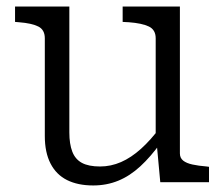

<svg xmlns="http://www.w3.org/2000/svg" viewBox="-20 -557 686 587"><path d="M192 -537V-152Q192 -117 201 -93.5Q210 -70 230.5 -59Q251 -48 286 -48Q319 -48 350 -61.5Q381 -75 411 -102Q441 -129 470 -168L471 -120Q441 -78 409 -48.5Q377 -19 341.5 -4.5Q306 10 265 10Q218 10 185 -6.5Q152 -23 134.5 -57Q117 -91 117 -141V-440Q117 -466 97 -476Q77 -486 38 -489L26 -490V-537ZM530 -537V-88Q530 -74 540 -66Q550 -58 568.5 -54Q587 -50 612 -48L619 -47V0H470L459 -119L456 -125V-440Q456 -466 435 -476Q414 -486 374 -489L355 -490V-537Z"/></svg>

Font: Roboto Serif Light
Style: Regular
Weight: 300
Designer: Greg Gazdowicz
Foundry: Commercial Type
Version: Version 1.008